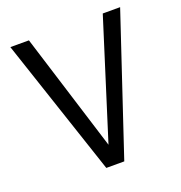

<svg xmlns="http://www.w3.org/2000/svg" viewBox="-125 -796 851 904"><g transform="rotate(-20 300.0 -344.5)"><path d="M302 -99 118 -689H25L255 0H345L575 -689H488Z"/></g></svg>

Font: FiraMono Nerd Font
Style: Regular
Weight: 400
Designer: Carrois Corporate & Edenspiekermann AG
Foundry: Carrois Corporate GbR & Edenspiekermann AG
Version: Version 003.206;Nerd Fonts 3.3.0